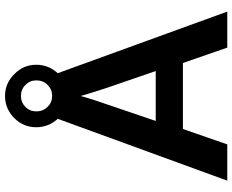

<svg xmlns="http://www.w3.org/2000/svg" viewBox="-100 -822 922 762"><g transform="rotate(-90 361.0 -441.0)"><path d="M696 0H553L492 -176H230L169 0H25L276 -688H446ZM371 -548 361 -582 358 -571 346 -531 262 -284H460L392 -482ZM485 -758Q485 -708 449 -670Q413 -634 361 -634Q309 -634 273 -670Q237 -708 237 -758Q237 -809 273 -845Q310 -882 361 -882Q412 -882 448 -845Q485 -809 485 -758ZM423 -758Q423 -783 405 -801Q387 -819 361 -819Q336 -819 318 -801.5Q300 -784 300 -758Q300 -731 318 -713Q336 -695 361 -695Q387 -695 405 -713Q423 -731 423 -758Z"/></g></svg>

Font: Libra Sans
Style: Bold
Weight: 700
Foundry: Context Ltd
Version: Version 1.000